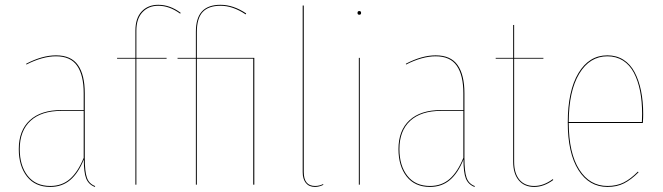

<svg xmlns="http://www.w3.org/2000/svg" viewBox="-20 -753 2702 783"><path d="M325.7 -108.4Q325.7 -53.2 334.5 -28.3Q343.3 -3.4 368.2 5.9L366.7 9.3Q340.8 -1 331.3 -25.4Q321.8 -49.8 321.8 -102.5Q299.3 -46.9 266.1 -18.8Q232.9 9.3 185.1 9.3Q123.5 9.3 90.1 -33.2Q56.6 -75.7 56.6 -145Q56.6 -221.2 101.8 -262.7Q147 -304.2 230 -304.2H321.3V-372.6Q321.3 -445.8 294.7 -484.6Q268.1 -523.4 208.5 -523.4Q153.3 -523.4 87.4 -489.7L86.9 -493.2Q152.3 -527.3 208.5 -527.3Q270 -527.3 297.9 -487.5Q325.7 -447.8 325.7 -372.6ZM185.1 5.4Q232.9 5.4 265.6 -23.4Q298.3 -52.2 321.3 -109.4V-300.8H230.5Q148.4 -300.8 104.5 -260.3Q60.5 -219.7 60.5 -145Q60.5 -77.1 93 -35.9Q125.5 5.4 185.1 5.4Z M625.5 -729.5Q585.4 -729.5 560.8 -703.1Q536.1 -676.8 536.1 -627.4V-517.1H659.7L659.2 -513.7H536.1V0H532.2V-513.7H457.5V-517.1H532.2V-627.9Q532.2 -679.2 557.9 -706.3Q583.5 -733.4 625.5 -733.4Q673.3 -733.4 716.8 -700.7L714.8 -697.3Q670.9 -729.5 625.5 -729.5Z M879.4 -733.4Q931.6 -733.4 983.9 -698.2L981.9 -694.3Q929.7 -729.5 879.4 -729.5Q830.1 -729.5 806.4 -703.9Q782.7 -678.2 782.7 -622.1V-517.1H1017.1V0H1012.7V-513.7H782.7V0H778.8V-513.7H704.1V-517.1H778.8V-622.6Q778.8 -679.7 803.7 -706.5Q828.6 -733.4 879.4 -733.4Z M1264.6 9.3Q1240.2 9.3 1227.3 -6.8Q1214.4 -22.9 1214.4 -51.3V-730.5H1218.8V-51.3Q1218.8 5.4 1265.1 5.4Q1282.2 5.4 1297.9 -2.4L1298.3 1Q1280.8 9.3 1264.6 9.3Z M1452.6 -700.2Q1452.6 -692.9 1445.3 -692.9Q1438 -692.9 1438 -700.2Q1438 -708 1445.3 -708Q1452.6 -708 1452.6 -700.2ZM1447.3 -517.1V0H1443.4V-517.1Z M1874 -108.4Q1874 -53.2 1882.8 -28.3Q1891.6 -3.4 1916.5 5.9L1915 9.3Q1889.2 -1 1879.6 -25.4Q1870.1 -49.8 1870.1 -102.5Q1847.7 -46.9 1814.5 -18.8Q1781.2 9.3 1733.4 9.3Q1671.9 9.3 1638.4 -33.2Q1605 -75.7 1605 -145Q1605 -221.2 1650.1 -262.7Q1695.3 -304.2 1778.3 -304.2H1869.6V-372.6Q1869.6 -445.8 1843 -484.6Q1816.4 -523.4 1756.8 -523.4Q1701.7 -523.4 1635.7 -489.7L1635.3 -493.2Q1700.7 -527.3 1756.8 -527.3Q1818.4 -527.3 1846.2 -487.5Q1874 -447.8 1874 -372.6ZM1733.4 5.4Q1781.2 5.4 1814 -23.4Q1846.7 -52.2 1869.6 -109.4V-300.8H1778.8Q1696.8 -300.8 1652.8 -260.3Q1608.9 -219.7 1608.9 -145Q1608.9 -77.1 1641.4 -35.9Q1673.8 5.4 1733.4 5.4Z M2234.4 -22.5 2236.3 -19Q2197.8 9.3 2158.7 9.3Q2118.2 9.3 2095.5 -17.8Q2072.8 -44.9 2072.8 -93.3V-513.7H2001.5V-517.1H2072.8V-650.9L2076.7 -651.4V-517.1H2196.3L2195.8 -513.7H2076.7V-93.3Q2076.7 -46.4 2098.1 -20.5Q2119.6 5.4 2158.7 5.4Q2196.8 5.4 2234.4 -22.5Z M2603 -287.6Q2603 -272 2601.6 -251.5H2299.3Q2299.8 -128.4 2342.3 -61.5Q2384.8 5.4 2457.5 5.4Q2495.1 5.4 2523.7 -9Q2552.2 -23.4 2581.5 -53.2L2584 -50.3Q2553.7 -20 2524.9 -5.4Q2496.1 9.3 2457.5 9.3Q2382.3 9.3 2338.9 -59.6Q2295.4 -128.4 2295.4 -253.4Q2295.4 -382.3 2338.9 -454.8Q2382.3 -527.3 2457 -527.3Q2494.1 -527.3 2522.5 -509.3Q2550.8 -491.2 2568.1 -458.5Q2585.4 -425.8 2594.2 -382.8Q2603 -339.8 2603 -287.6ZM2597.7 -255.4Q2598.6 -268.1 2598.6 -288.6Q2598.6 -339.8 2590.3 -381.8Q2582 -423.8 2565.2 -456.1Q2548.3 -488.3 2520.8 -505.9Q2493.2 -523.4 2457 -523.4Q2384.8 -523.4 2342.3 -452.6Q2299.8 -381.8 2299.3 -255.4Z"/></svg>

Font: Fira Sans Compressed Four
Style: Regular
Weight: 100
Width: 1
Designer: Carrois Corporate & Edenspiekermann AG
Foundry: Carrois Corporate GbR & Edenspiekermann AG
Version: Version 4.203;PS 004.203;hotconv 1.0.88;makeotf.lib2.5.64775